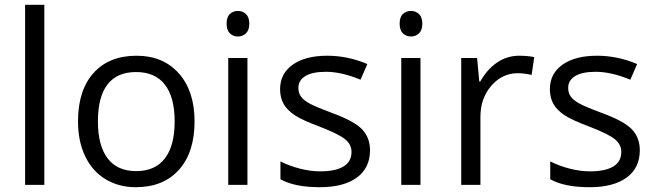

<svg xmlns="http://www.w3.org/2000/svg" viewBox="-20 -780 2765 810"><path d="M167 0H85.9V-759.8H167Z M800.8 -268.1Q800.8 -137.2 734.9 -63.7Q668.9 9.8 552.7 9.8Q481 9.8 425.3 -23.9Q369.6 -57.6 339.4 -120.6Q309.1 -183.6 309.1 -268.1Q309.1 -398.9 374.5 -471.9Q439.9 -544.9 556.2 -544.9Q668.5 -544.9 734.6 -470.2Q800.8 -395.5 800.8 -268.1ZM393.1 -268.1Q393.1 -165.5 434.1 -111.8Q475.1 -58.1 554.7 -58.1Q634.3 -58.1 675.5 -111.6Q716.8 -165 716.8 -268.1Q716.8 -370.1 675.5 -423.1Q634.3 -476.1 553.7 -476.1Q474.1 -476.1 433.6 -423.8Q393.1 -371.6 393.1 -268.1Z M1023.9 0H942.9V-535.2H1023.9ZM936 -680.2Q936 -708 949.7 -720.9Q963.4 -733.9 983.9 -733.9Q1003.4 -733.9 1017.6 -720.7Q1031.7 -707.5 1031.7 -680.2Q1031.7 -652.8 1017.6 -639.4Q1003.4 -626 983.9 -626Q963.4 -626 949.7 -639.4Q936 -652.8 936 -680.2Z M1541 -146Q1541 -71.3 1485.4 -30.8Q1429.7 9.8 1329.1 9.8Q1222.7 9.8 1163.1 -23.9V-99.1Q1201.7 -79.6 1245.8 -68.4Q1290 -57.1 1331.1 -57.1Q1394.5 -57.1 1428.7 -77.4Q1462.9 -97.7 1462.9 -139.2Q1462.9 -170.4 1435.8 -192.6Q1408.7 -214.8 1330.1 -245.1Q1255.4 -272.9 1223.9 -293.7Q1192.4 -314.5 1177 -340.8Q1161.6 -367.2 1161.6 -403.8Q1161.6 -469.2 1214.8 -507.1Q1268.1 -544.9 1360.8 -544.9Q1447.3 -544.9 1529.8 -509.8L1501 -443.8Q1420.4 -477.1 1355 -477.1Q1297.4 -477.1 1268.1 -459Q1238.8 -440.9 1238.8 -409.2Q1238.8 -387.7 1249.8 -372.6Q1260.7 -357.4 1285.2 -343.8Q1309.6 -330.1 1378.9 -304.2Q1474.1 -269.5 1507.6 -234.4Q1541 -199.2 1541 -146Z M1753.9 0H1672.9V-535.2H1753.9ZM1666 -680.2Q1666 -708 1679.7 -720.9Q1693.4 -733.9 1713.9 -733.9Q1733.4 -733.9 1747.6 -720.7Q1761.7 -707.5 1761.7 -680.2Q1761.7 -652.8 1747.6 -639.4Q1733.4 -626 1713.9 -626Q1693.4 -626 1679.7 -639.4Q1666 -652.8 1666 -680.2Z M2169.9 -544.9Q2205.6 -544.9 2233.9 -539.1L2222.7 -463.9Q2189.5 -471.2 2164.1 -471.2Q2099.1 -471.2 2053 -418.5Q2006.8 -365.7 2006.8 -287.1V0H1925.8V-535.2H1992.7L2002 -436H2005.9Q2035.6 -488.3 2077.6 -516.6Q2119.6 -544.9 2169.9 -544.9Z M2679.2 -146Q2679.2 -71.3 2623.5 -30.8Q2567.9 9.8 2467.3 9.8Q2360.8 9.8 2301.3 -23.9V-99.1Q2339.8 -79.6 2384 -68.4Q2428.2 -57.1 2469.2 -57.1Q2532.7 -57.1 2566.9 -77.4Q2601.1 -97.7 2601.1 -139.2Q2601.1 -170.4 2574 -192.6Q2546.9 -214.8 2468.3 -245.1Q2393.6 -272.9 2362.1 -293.7Q2330.6 -314.5 2315.2 -340.8Q2299.8 -367.2 2299.8 -403.8Q2299.8 -469.2 2353 -507.1Q2406.2 -544.9 2499 -544.9Q2585.4 -544.9 2668 -509.8L2639.2 -443.8Q2558.6 -477.1 2493.2 -477.1Q2435.5 -477.1 2406.2 -459Q2377 -440.9 2377 -409.2Q2377 -387.7 2387.9 -372.6Q2398.9 -357.4 2423.3 -343.8Q2447.8 -330.1 2517.1 -304.2Q2612.3 -269.5 2645.8 -234.4Q2679.2 -199.2 2679.2 -146Z"/></svg>

Font: f02100778
Style: Regular
Weight: 400
Foundry: Ascender Corporation
Version: Version 1.10